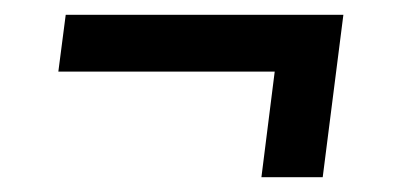

<svg xmlns="http://www.w3.org/2000/svg" viewBox="-20 -371 540 260"><path d="M417 -131H334L352 -274H59L69 -351H445Z"/></svg>

Font: Yekcdsyqcyvpieeyorgstswgcgt
Style: Regular
Weight: 400
Italic angle: -8°
Designer: Carrois Corporate & Edenspiekermann
Foundry: Carrois Corporate GbR & Edenspiekermann AG
Version: Version 2.001